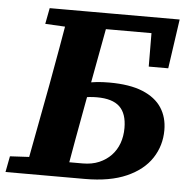

<svg xmlns="http://www.w3.org/2000/svg" viewBox="-51 -706 750 755"><g transform="rotate(5 324.0 -328.5)"><path d="M162 0 168 -60H297Q334 -60 362 -72Q390 -84 409.5 -104.5Q429 -125 439 -152.5Q449 -180 449 -213Q449 -270 420.5 -297Q392 -324 331 -324Q301 -324 273 -318Q245 -312 217 -304L222 -358Q246 -367 283.5 -376.5Q321 -386 374 -386Q455 -386 506 -365Q557 -344 581.5 -306.5Q606 -269 606 -218Q606 -157 573.5 -107.5Q541 -58 475.5 -29Q410 0 311 0ZM523 -462 522 -645 573 -594H264L269 -657H628L600 -462ZM73 0 140 -356Q154 -431 167 -506.5Q180 -582 193 -657H354L288 -301Q274 -226 260.5 -150.5Q247 -75 234 0ZM-2 0 10 -63 139 -70H153L147 0ZM103 -594 115 -657H253L246 -587H234Z"/></g></svg>

Font: Source Serif 4
Style: Bold Italic
Weight: 700
Italic angle: -12°
Designer: Frank Grießhammer
Foundry: Adobe Systems Incorporated
Version: Version 4.004;hotconv 1.0.116;makeotfexe 2.5.65601